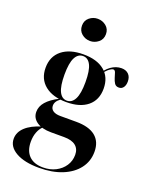

<svg xmlns="http://www.w3.org/2000/svg" viewBox="-151 -704 770 978"><g transform="rotate(20 234.0 -215.0)"><path d="M183.9 192.7Q104 192.7 58.1 166.5Q12.1 140.3 12.1 96.8Q12.1 61.3 41.5 33.9Q71 6.5 126.6 -10.5L131.5 -6.5Q116.9 6.5 108.1 29.4Q99.2 52.4 99.2 81.5Q99.2 130.6 125.8 157.3Q152.4 183.9 201.6 183.9Q240.3 183.9 270.2 168.5Q300 153.2 317.3 127Q334.7 100.8 334.7 67.7Q334.7 35.5 313.3 18.5Q291.9 1.6 250.8 1.6H179.8Q130.6 1.6 102 -18.1Q73.4 -37.9 73.4 -71Q73.4 -100.8 95.2 -125.8Q116.9 -150.8 160.5 -173.4L168.5 -171.8Q154 -161.3 148 -151.2Q141.9 -141.1 141.9 -129.8Q141.9 -112.1 156 -102.4Q170.2 -92.7 196 -92.7H282.3Q350.8 -92.7 386.3 -64.1Q421.8 -35.5 421.8 19.4Q421.8 71 391.9 110.1Q362.1 149.2 308.5 171Q254.8 192.7 183.9 192.7ZM200 -169.4Q125.8 -169.4 83.5 -203.6Q41.1 -237.9 41.1 -298.4Q41.1 -359.7 83.5 -394Q125.8 -428.2 200 -428.2Q273.4 -428.2 314.5 -394.4Q355.6 -360.5 355.6 -298.4Q355.6 -237.1 314.5 -203.2Q273.4 -169.4 200 -169.4ZM200 -177.4Q227.4 -177.4 242.3 -206.9Q257.3 -236.3 257.3 -298.4Q257.3 -361.3 242.7 -390.3Q228.2 -419.4 200.8 -419.4Q173.4 -419.4 158.5 -390.3Q143.5 -361.3 143.5 -298.4Q143.5 -236.3 158.1 -206.9Q172.6 -177.4 200 -177.4ZM425.8 -330.6Q409.7 -330.6 402 -342.3Q394.4 -354 389.9 -369.4Q385.5 -384.7 381.5 -396.4Q377.4 -408.1 368.5 -408.1Q362.9 -408.1 352.8 -401.6Q342.7 -395.2 331.9 -383.1Q321 -371 312.9 -352.4L308.9 -358.9Q322.6 -389.5 349.6 -408.9Q376.6 -428.2 406.5 -428.2Q430.6 -428.2 444.8 -414.1Q458.9 -400 458.9 -375Q458.9 -354.8 450 -342.7Q441.1 -330.6 425.8 -330.6ZM206.5 -503.2Q181.5 -503.2 161.7 -519.4Q141.9 -535.5 141.9 -563.7Q141.9 -591.1 161.7 -607.3Q181.5 -623.4 206.5 -623.4Q232.3 -623.4 252 -607.3Q271.8 -591.1 271.8 -563.7Q271.8 -535.5 251.6 -519.4Q231.5 -503.2 206.5 -503.2Z"/></g></svg>

Font: Playfair 144pt SemiCondensed
Style: Bold
Weight: 700
Width: 4
Designer: Claus Eggers Sørensen
Foundry: Claus Eggers Sørensen
Version: Version 2.203